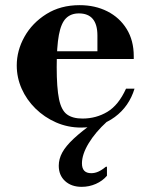

<svg xmlns="http://www.w3.org/2000/svg" viewBox="-20 -482 577 745"><path d="M295 13Q243 13 197.5 -7Q152 -27 117.5 -61Q83 -95 64 -138Q45 -181 45 -228Q45 -286 75 -339.5Q105 -393 160 -427.5Q215 -462 289 -462Q349 -462 396.5 -438Q444 -414 471.5 -369.5Q499 -325 499 -264V-253H152V-283H358V-344Q358 -430 286 -430Q255 -430 236 -411Q217 -392 208.5 -346.5Q200 -301 200 -222Q200 -141 209 -97.5Q218 -54 240 -38Q262 -22 300 -22Q353 -22 396.5 -48Q440 -74 469 -138H502Q481 -69 425.5 -28Q370 13 295 13ZM297 243Q257 243 232.5 220.5Q208 198 208 161Q208 135 221.5 110Q235 85 266 56Q297 27 349 -10H395Q350 31 324 74Q298 117 298 152Q298 190 334 190Q348 190 361.5 184Q375 178 391 165H395V200Q378 220 352 231.5Q326 243 297 243Z"/></svg>

Font: Libre Bodoni
Style: Bold
Weight: 700
Designer: Pablo Impallari, Rodrigo Fuenzalida
Foundry: Impallari Type
Version: Version 2.005;gftools[0.9.23]